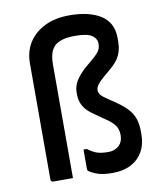

<svg xmlns="http://www.w3.org/2000/svg" viewBox="-86 -835 772 914"><g transform="rotate(-10 300.0 -378.5)"><path d="M312 -766Q359 -766 397 -757Q435 -748 462.5 -730.5Q490 -713 504.5 -685.5Q519 -658 519 -620V-603Q519 -580 513.5 -559Q508 -538 495.5 -519.5Q483 -501 460 -481L427 -453Q401 -431 391.5 -417.5Q382 -404 382 -392Q382 -378 391.5 -367Q401 -356 426 -340L460 -317Q496 -292 515.5 -269.5Q535 -247 543 -221Q551 -195 551 -161V-148Q551 -100 530.5 -64.5Q510 -29 473 -10Q436 9 385 9Q335 9 306.5 -2.5Q278 -14 269 -23Q268 -25 267.5 -26.5Q267 -28 267 -30Q267 -54 267 -78Q267 -102 267 -125H283Q305 -108 325.5 -100.5Q346 -93 381 -93Q399 -93 412.5 -98.5Q426 -104 435 -113Q444 -122 448.5 -134.5Q453 -147 453 -162Q453 -179 448 -193Q443 -207 428.5 -222Q414 -237 383 -257L346 -283Q310 -307 296 -332.5Q282 -358 282 -386V-399Q282 -417 288.5 -434.5Q295 -452 308 -469Q321 -486 340 -504L385 -542Q401 -556 409.5 -566Q418 -576 421.5 -586Q425 -596 425 -608Q425 -634 402 -649.5Q379 -665 320 -665Q285 -665 260.5 -658Q236 -651 221 -637Q212 -628 206 -615.5Q200 -603 197 -586Q194 -569 194 -549Q194 -493 194 -437Q194 -381 194 -325Q194 -269 194 -212.5Q194 -156 194 -101Q194 -84 194 -67.5Q194 -51 194 -34Q194 -17 194 0Q170 0 146 0Q122 0 98 0Q95 0 92.5 -1.5Q90 -3 88.5 -5Q87 -7 87 -11Q87 -81 87 -151.5Q87 -222 87 -292Q87 -362 87 -432.5Q87 -503 87 -573Q87 -630 114 -673Q141 -716 191.5 -741Q242 -766 312 -766Z"/></g></svg>

Font: Recursive Monospace Medium
Style: Regular
Weight: 500
Version: Version 1.047